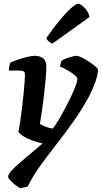

<svg xmlns="http://www.w3.org/2000/svg" viewBox="-20 -795 538 1015"><path d="M86 200Q72 192 57 179.5Q42 167 32.5 156Q23 145 23 140Q23 124 51.5 96Q80 68 122 33.5Q164 -1 205 -37Q167 -45 130.5 -60.5Q94 -76 77 -98Q82 -120 87 -153.5Q92 -187 96.5 -224.5Q101 -262 104.5 -298Q108 -334 110 -361Q112 -388 112 -399Q112 -414 104.5 -418Q97 -422 82 -422H27Q27 -430 29.5 -445Q32 -460 35 -464Q49 -471 74 -479.5Q99 -488 124 -494Q149 -500 163 -500Q192 -500 208.5 -486.5Q225 -473 225 -445Q225 -414 221 -373Q217 -332 212 -288.5Q207 -245 201 -206Q195 -167 191 -140Q205 -131 225.5 -123.5Q246 -116 258 -116Q261 -116 275.5 -138Q290 -160 309 -194.5Q328 -229 346.5 -266Q365 -303 377 -333.5Q389 -364 389 -378Q389 -386 374 -398.5Q359 -411 337.5 -423.5Q316 -436 298 -442Q298 -449 301 -460Q304 -471 306 -474Q314 -480 330 -486Q346 -492 362 -496Q378 -500 385 -500Q394 -500 412.5 -491Q431 -482 450.5 -469Q470 -456 484 -444Q498 -432 498 -426Q498 -400 484 -361.5Q470 -323 450 -284Q411 -213 365.5 -149Q320 -85 274 -26.5Q228 32 189.5 86Q151 140 127 191ZM258 -565Q247 -568 237 -577Q227 -586 225 -594Q261 -646 295 -687Q329 -728 355 -751.5Q381 -775 392 -775Q402 -775 416 -764Q430 -753 440.5 -737Q451 -721 453 -705Z"/></svg>

Font: Texturina
Style: Bold Italic
Weight: 700
Italic angle: -11°
Designer: Guillermo Torres Carreño
Foundry: Omnibus-Type
Version: Version 1.002; ttfautohint (v1.8.3)